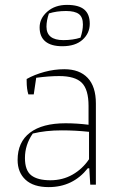

<svg xmlns="http://www.w3.org/2000/svg" viewBox="-20 -755 493 785"><path d="M142 -643Q142 -680 173.5 -707.5Q205 -735 254 -735Q302 -735 324.5 -716Q347 -697 347 -658Q347 -619 317.5 -592.5Q288 -566 235 -566Q189 -566 165.5 -585.5Q142 -605 142 -643ZM309 -601Q319 -630 319 -655Q319 -685 302.5 -697.5Q286 -710 250 -710Q211 -710 180 -700Q170 -671 170 -646Q170 -591 239 -591Q278 -591 309 -601ZM52 -101Q52 -174 102.5 -212.5Q153 -251 248 -251Q294 -251 342 -245V-322Q342 -389 314.5 -416.5Q287 -444 222 -444Q180 -444 128 -437L118 -369H96Q89 -391 89 -423V-432Q121 -450 161.5 -461Q202 -472 243 -472Q305 -472 338.5 -436.5Q372 -401 372 -332V0H349L345 -67H339Q278 10 179 10Q117 10 84.5 -20Q52 -50 52 -101ZM344 -104V-216Q289 -222 233 -222Q166 -222 114 -209Q82 -163 82 -109Q82 -58 108 -38Q134 -18 186 -18Q236 -18 276.5 -41Q317 -64 344 -104Z"/></svg>

Font: Athiti ExtraLight
Style: Regular
Weight: 275
Designer: CadsonDemak Team
Foundry: CadsonDemak
Version: Version 1.033